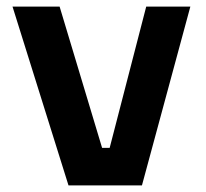

<svg xmlns="http://www.w3.org/2000/svg" viewBox="-20 -563 624 583"><path d="M188 0 18 -543H161L290 -114H313L424 -543H558L411 0Z"/></svg>

Font: Cazoo Sans SemiBold
Style: Regular
Weight: 600
Designer: Jonathan Barnbrook, Julián Moncada
Foundry: Barnbrook Fonts
Version: Version 2.000;Glyphs 3.2.3 (3260)